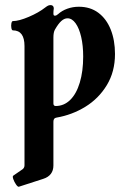

<svg xmlns="http://www.w3.org/2000/svg" viewBox="-20 -451 497 746"><path d="M31.7 231.4 68.4 206.1Q71.3 203.6 73.2 200Q75.2 196.3 75.2 190.9V-272Q75.2 -302.2 64 -317.6Q52.7 -333 30.3 -333Q25.9 -333 24.2 -342Q22.5 -351.1 24.2 -360.1Q25.9 -369.1 30.3 -369.1Q53.2 -369.1 91.8 -385.5Q130.4 -401.9 155.8 -421.9Q162.6 -427.2 167 -429.2Q171.4 -431.2 176.8 -431.2Q182.6 -431.2 185.8 -427.7Q189 -424.3 189 -418Q187.5 -408.7 187.5 -399.4Q187.5 -394 188.7 -392.1Q189.9 -390.1 193.4 -390.1Q199.2 -390.1 205.6 -396Q220.7 -409.7 241.7 -417.2Q262.7 -424.8 286.6 -424.8Q330.6 -424.8 362.1 -401.4Q393.6 -377.9 410.2 -336.2Q426.8 -294.4 426.8 -241.2Q426.8 -172.4 395 -120.1Q363.3 -67.9 311.5 -36.1Q259.8 -4.4 199.7 5.9Q193.4 6.8 190.4 10.7Q187.5 14.6 187.5 22V191.9Q187.5 211.4 177.5 224.6Q167.5 237.8 147.5 244.1L53.7 274.4Q49.3 275.9 42.5 266.1Q35.6 256.3 31.7 245.1Q27.8 233.9 31.7 231.4ZM303.2 -231.4Q303.2 -273.9 295.4 -307.6Q287.6 -341.3 273.7 -360.6Q259.8 -379.9 242.2 -379.9Q230 -379.9 218.3 -369.4Q206.5 -358.9 193.4 -335.9Q187.5 -325.7 187.5 -305.2V-48.8Q187.5 -43.9 189.9 -41.5Q192.4 -39.1 196.3 -39.1Q228.5 -39.1 252.7 -62.7Q276.9 -86.4 290 -130.1Q303.2 -173.8 303.2 -231.4Z"/></svg>

Font: Junicode Two Beta VF
Style: Regular
Weight: 400
Designer: Peter S. Baker
Foundry: Briery Creek Software
Version: Version 1.031 beta; ttfautohint (v1.8.1.43-b0c9)